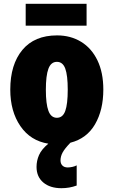

<svg xmlns="http://www.w3.org/2000/svg" viewBox="-20 -749 603 1009"><path d="M435 -614H115V-729H435ZM350 1Q320 32 309 52.5Q298 73 298 94Q298 111 308 121Q318 131 336 131Q347 131 360.5 128Q374 125 383 120V226Q345 240 303 240Q243 240 207.5 210Q172 180 172 128Q172 96 185 66Q198 36 234 6Q140 -9 87 -86.5Q34 -164 34 -278Q34 -410 97.5 -486.5Q161 -563 280 -563Q351 -563 406 -529.5Q461 -496 492 -432Q523 -368 523 -278Q523 -171 479.5 -96Q436 -21 350 1ZM221 -277Q221 -203 234.5 -166.5Q248 -130 279 -130Q310 -130 323 -166Q336 -202 336 -278Q336 -353 323 -388.5Q310 -424 279 -424Q248 -424 234.5 -388Q221 -352 221 -277Z"/></svg>

Font: Noto Sans Display Black Narrow
Style: Regular
Weight: 900
Width: 4
Designer: Monotype Design team
Foundry: Monotype Imaging Inc.
Version: Version 1.000